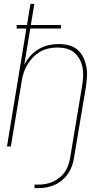

<svg xmlns="http://www.w3.org/2000/svg" viewBox="-20 -755 540 990"><path d="M158 215V197H178Q197 197 216 193.5Q235 190 253.5 181.5Q272 173 288.5 159.5Q305 146 316 129Q327 112 333 93.5Q339 75 342 56L403 -310Q407 -334 408.5 -358Q410 -382 406 -405Q402 -428 391 -448.5Q380 -469 363 -483.5Q346 -498 323.5 -504Q301 -510 276 -510Q254 -510 230.5 -505Q207 -500 186.5 -488Q166 -476 149 -458Q132 -440 120 -419.5Q108 -399 101 -376.5Q94 -354 91 -331L36 0H16L116 -608H66V-626H119L137 -735H157L139 -626H294V-608H136L105 -420Q117 -445 136 -466Q155 -487 179 -501.5Q203 -516 230 -522Q257 -528 282 -528Q309 -528 334.5 -521.5Q360 -515 379 -499Q398 -483 409 -460Q420 -437 425 -412Q430 -387 428.5 -360.5Q427 -334 423 -307L362 56Q359 77 352 98Q345 119 332.5 138Q320 157 302 172.5Q284 188 263 197.5Q242 207 220.5 211Q199 215 178 215Z"/></svg>

Font: Iosevka SS18 Thin
Style: Italic
Weight: 100
Italic angle: -9°
Monospace: yes
Designer: Belleve Invis
Foundry: Belleve Invis
Version: Version 25.1.1; ttfautohint (v1.8.4)